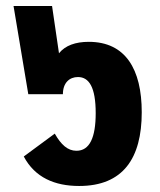

<svg xmlns="http://www.w3.org/2000/svg" viewBox="-20 -604 531 638"><path d="M243 14C389 14 451 -78 451 -231C451 -374 397 -465 275 -465C231 -465 197 -453 176 -427L153 -584H25L74 -291H189C189 -329 211 -348 239 -348C276 -348 298 -314 298 -228C298 -147 278 -103 234 -103C205 -103 183 -123 162 -160L59 -84C96 -14 162 14 243 14Z"/></svg>

Font: Noto Sans Thai SemCond ExtBd
Style: Regular
Weight: 800
Width: 4
Designer: Monotype Design Team
Foundry: Monotype Imaging Inc.
Version: Version 2.002